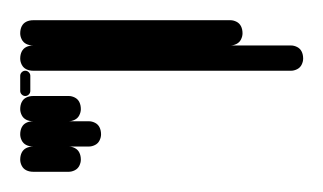

<svg xmlns="http://www.w3.org/2000/svg" viewBox="-85 -235 320 190"><g transform="rotate(90 75.0 -140.0)"><path d="M0 -13H25V-208H0ZM13 -25Q9 -25 6 -23.5Q3 -22 1.5 -19Q0 -16 0 -13Q0 -9 1.5 -6Q3 -3 6 -1.5Q9 0 13 0Q16 0 19 -1.5Q22 -3 23.5 -6Q25 -9 25 -13Q25 -16 23.5 -19Q22 -22 19 -23.5Q16 -25 13 -25ZM13 -220Q9 -220 6 -218.5Q3 -217 1.5 -214Q0 -211 0 -208Q0 -204 1.5 -201Q3 -198 6 -196.5Q9 -195 13 -195Q16 -195 19 -196.5Q22 -198 23.5 -201Q25 -204 25 -208Q25 -211 23.5 -214Q22 -217 19 -218.5Q16 -220 13 -220Z M25 -13H50V-268H25ZM38 -25Q34 -25 31 -23.5Q28 -22 26.5 -19Q25 -16 25 -13Q25 -9 26.5 -6Q28 -3 31 -1.5Q34 0 38 0Q41 0 44 -1.5Q47 -3 48.5 -6Q50 -9 50 -13Q50 -16 48.5 -19Q47 -22 44 -23.5Q41 -25 38 -25ZM38 -280Q34 -280 31 -278.5Q28 -277 26.5 -274Q25 -271 25 -268Q25 -264 26.5 -261Q28 -258 31 -256.5Q34 -255 38 -255Q41 -255 44 -256.5Q47 -258 48.5 -261Q50 -264 50 -268Q50 -271 48.5 -274Q47 -277 44 -278.5Q41 -280 38 -280Z M55 -10Q53 -10 51.5 -8.5Q50 -7 50 -5Q50 -3 51.5 -1.5Q53 0 55 0H70Q72 0 73.5 -1.5Q75 -3 75 -5Q75 -7 73.5 -8.5Q72 -10 70 -10Z M75 -13H100V-48H75ZM88 -25Q84 -25 81 -23.5Q78 -22 76.5 -19Q75 -16 75 -13Q75 -9 76.5 -6Q78 -3 81 -1.5Q84 0 88 0Q91 0 94 -1.5Q97 -3 98.5 -6Q100 -9 100 -13Q100 -16 98.5 -19Q97 -22 94 -23.5Q91 -25 88 -25ZM88 -60Q84 -60 81 -58.5Q78 -57 76.5 -54Q75 -51 75 -48Q75 -44 76.5 -41Q78 -38 81 -36.5Q84 -35 88 -35Q91 -35 94 -36.5Q97 -38 98.5 -41Q100 -44 100 -48Q100 -51 98.5 -54Q97 -57 94 -58.5Q91 -60 88 -60Z M100 -13H125V-68H100ZM113 -25Q109 -25 106 -23.5Q103 -22 101.5 -19Q100 -16 100 -13Q100 -9 101.5 -6Q103 -3 106 -1.5Q109 0 113 0Q116 0 119 -1.5Q122 -3 123.5 -6Q125 -9 125 -13Q125 -16 123.5 -19Q122 -22 119 -23.5Q116 -25 113 -25ZM113 -80Q109 -80 106 -78.5Q103 -77 101.5 -74Q100 -71 100 -68Q100 -64 101.5 -61Q103 -58 106 -56.5Q109 -55 113 -55Q116 -55 119 -56.5Q122 -58 123.5 -61Q125 -64 125 -68Q125 -71 123.5 -74Q122 -77 119 -78.5Q116 -80 113 -80Z M125 -13H150V-48H125ZM138 -25Q134 -25 131 -23.5Q128 -22 126.5 -19Q125 -16 125 -13Q125 -9 126.5 -6Q128 -3 131 -1.5Q134 0 138 0Q141 0 144 -1.5Q147 -3 148.5 -6Q150 -9 150 -13Q150 -16 148.5 -19Q147 -22 144 -23.5Q141 -25 138 -25ZM138 -60Q134 -60 131 -58.5Q128 -57 126.5 -54Q125 -51 125 -48Q125 -44 126.5 -41Q128 -38 131 -36.5Q134 -35 138 -35Q141 -35 144 -36.5Q147 -38 148.5 -41Q150 -44 150 -48Q150 -51 148.5 -54Q147 -57 144 -58.5Q141 -60 138 -60Z"/></g></svg>

Font: Wavefont Thin
Style: Regular
Weight: 100
Monospace: yes
Version: Version 3.005;gftools[0.9.33]